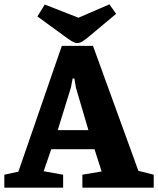

<svg xmlns="http://www.w3.org/2000/svg" viewBox="-28 -868 731 888"><path d="M-8 0V-60L57 -74L258 -656H402L612 -78L683 -60V0H353V-60L442 -75L409 -178H209L174 -76L264 -60V0ZM239 -266H381L323 -463L316 -505H308L300 -463ZM328 -669Q319 -669 307.5 -675.5Q296 -682 285 -690L145 -792L179 -847L335 -786L478 -848L509 -804L375 -692Q365 -684 353.5 -676.5Q342 -669 328 -669Z"/></svg>

Font: Faustina Light ExtraBold
Style: Regular
Weight: 800
Version: Version 1.200